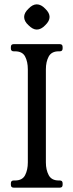

<svg xmlns="http://www.w3.org/2000/svg" viewBox="-20 -863 338 883"><path d="M191 -116Q191 -82 204 -57.5Q217 -33 250 -33H255Q268 -33 268 -20V-13Q268 0 255 0H43Q30 0 30 -13V-20Q30 -33 43 -33H49Q83 -33 95.5 -57.5Q108 -82 108 -116V-544Q108 -579 95.5 -603Q83 -627 49 -627H43Q30 -627 30 -640V-647Q30 -660 43 -660H255Q268 -660 268 -647V-640Q268 -627 255 -627H250Q217 -627 204 -603Q191 -579 191 -544ZM149 -843Q169 -843 188 -823Q208 -804 208 -785Q208 -766 188 -747Q169 -727 149 -727Q131 -727 111 -747Q91 -765 91 -785Q91 -804 111 -823Q130 -843 149 -843Z"/></svg>

Font: Young Serif Light
Style: Regular
Weight: 300
Designer: Bastien Sozeau
Foundry: NBR — Bastien Sozeau
Version: Version 5.001